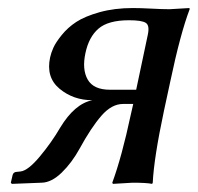

<svg xmlns="http://www.w3.org/2000/svg" viewBox="-20 -452 489 475"><path d="M316.9 -230 345.7 -366.2Q350.6 -389.2 340.6 -395.5Q330.6 -401.9 299.3 -401.9Q247.6 -401.9 223.6 -381.1Q199.7 -360.4 191.4 -320.8Q182.6 -280.3 197 -255.1Q211.4 -230 252 -230ZM401.4 -251 385.7 -178.2Q360.8 -61 357.9 0L356.4 2.9Q342.8 0 308.1 0L259.3 2.9L257.8 0Q281.2 -63.5 303.7 -168.9L309.6 -194.8H284.2Q256.3 -194.8 231 -165.8Q205.6 -136.7 176.8 -84Q157.7 -49.3 132.6 -24.9Q107.4 -0.5 83 0L9.3 2.9L6.8 0L11.2 -19Q13.2 -26.9 22.5 -26.9L30.8 -27.8Q49.3 -29.8 78.6 -64.9Q107.9 -100.1 128.9 -136.2Q164.6 -195.3 208.5 -204.1Q161.6 -204.1 127.4 -232.4Q93.3 -260.7 104 -310.1Q106.4 -321.3 112.1 -334Q117.7 -346.7 132.6 -365.2Q147.5 -383.8 168.7 -397.7Q189.9 -411.6 226.6 -421.9Q263.2 -432.1 308.6 -432.1Q327.1 -432.1 354.2 -430.7Q381.3 -429.2 399.4 -429.2L448.7 -432.1L449.2 -429.2Q426.3 -369.1 401.4 -251Z"/></svg>

Font: Linux Biolinum
Style: Italic
Weight: 400
Italic angle: -12°
Designer: Philipp H. Poll
Foundry: Philipp H. Poll
Version: Version 1.1.3 ; ttfautohint (v0.9)